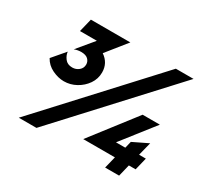

<svg xmlns="http://www.w3.org/2000/svg" viewBox="-131 -808 1053 992"><g transform="rotate(30 396.0 -312.5)"><path d="M186.8 -279.2Q152.8 -279.2 117.4 -296.2Q81.9 -313.2 63.9 -346.5L128.5 -422.2Q129.9 -402.1 144.8 -382.3Q159.7 -362.5 188.9 -362.5Q211.1 -362.5 227.8 -376.4Q244.4 -390.3 244.4 -411.8Q244.4 -429.9 231.2 -442.7Q218.1 -455.6 189.6 -455.6Q178.5 -455.6 168.4 -453.5Q158.3 -451.4 149.3 -447.9L230.6 -545.8H129.9L149.3 -625H384.7L288.9 -505.6Q336.1 -473.6 336.1 -417.4Q336.1 -379.2 314.6 -347.9Q293.1 -316.7 259 -297.9Q225 -279.2 186.8 -279.2ZM79.9 0 656.2 -625H761.8L185.4 0ZM595.1 0 612.5 -70.8H423.6L626.4 -333.3H729.2L578.5 -141H634L643.8 -181.2L734 -225L713.9 -145.1H754.2L736.1 -70.8H695.8L678.5 0Z"/></g></svg>

Font: Afacad
Style: Bold Italic
Weight: 700
Italic angle: -14°
Designer: Kristian Moeller
Foundry: Dicotype
Version: Version 1.000; ttfautohint (v1.8.4.7-5d5b)